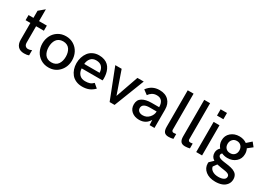

<svg xmlns="http://www.w3.org/2000/svg" viewBox="-10 -1576 3702 2690"><g transform="rotate(30 1841.0 -231.5)"><path d="M230.5 9.8Q164.1 9.8 129.6 -27.8Q95.2 -65.4 95.2 -131.8V-404.8H17.6V-487.8H96.7V-603L187.5 -679.2V-487.8H313.5V-404.8H187.5V-141.6Q187.5 -106 204.6 -88.6Q221.7 -71.3 249 -71.3Q276.4 -71.3 306.6 -86.4V-2.4Q277.3 9.8 230.5 9.8Z M623.5 9.8Q553.2 9.8 498 -24.4Q442.9 -58.6 413.3 -115.7Q383.8 -172.9 383.8 -242.2Q383.8 -311 413.3 -368.4Q442.9 -425.8 498 -460Q553.2 -494.1 623.5 -494.1Q693.4 -494.1 748.8 -460Q804.2 -425.8 834 -368.4Q863.8 -311 863.8 -242.2Q863.8 -136.2 796.4 -63.2Q729 9.8 623.5 9.8ZM623.5 -72.8Q660.2 -72.8 687.5 -86.4Q714.8 -100.1 730.7 -124.3Q746.6 -148.4 754.4 -178Q762.2 -207.5 762.2 -242.2Q762.2 -276.9 754.4 -306.4Q746.6 -335.9 730.7 -360.1Q714.8 -384.3 687.5 -397.9Q660.2 -411.6 623.5 -411.6Q587.4 -411.6 560.3 -397.9Q533.2 -384.3 517.1 -360.4Q501 -336.4 493.2 -306.6Q485.4 -276.9 485.4 -242.2Q485.4 -207.5 493.2 -177.7Q501 -147.9 517.1 -124Q533.2 -100.1 560.3 -86.4Q587.4 -72.8 623.5 -72.8Z M1166.5 5.9Q1110.4 5.9 1065.4 -14.2Q1020.5 -34.2 992.7 -68.6Q964.8 -103 950.2 -147Q935.5 -190.9 935.5 -241.2Q935.5 -290.5 949.7 -335.4Q963.9 -380.4 990.5 -416Q1017.1 -451.7 1060.5 -472.9Q1104 -494.1 1158.2 -494.1Q1207 -494.1 1245.1 -480Q1283.2 -465.8 1307.6 -442.1Q1332 -418.5 1347.7 -385Q1363.3 -351.6 1369.6 -316.2Q1376 -280.8 1376 -239.7L1373 -212.9H1035.6Q1038.1 -154.3 1071.8 -117.4Q1105.5 -80.6 1165.5 -80.6Q1209.5 -80.6 1239.5 -90.8Q1269.5 -101.1 1295.9 -128.4L1361.3 -73.2Q1320.3 -31.2 1273.7 -12.7Q1227.1 5.9 1166.5 5.9ZM1035.6 -284.7H1284.2Q1281.7 -344.7 1250 -378.7Q1218.3 -412.6 1158.2 -412.6Q1102.5 -412.6 1071.5 -377.2Q1040.5 -341.8 1035.6 -284.7Z M1610.8 0 1420.9 -487.8H1523.9L1650.9 -122.6L1778.8 -487.8H1880.9L1690.9 0Z M2090.8 9.8Q2016.6 9.8 1968.3 -31.2Q1919.9 -72.3 1919.9 -142.6Q1919.9 -215.8 1975.1 -250.2Q2030.3 -284.7 2128.4 -284.7H2247.6Q2247.6 -345.2 2220.9 -379.4Q2194.3 -413.6 2138.7 -413.6Q2095.2 -413.6 2063.7 -393.8Q2032.2 -374 2013.2 -344.2L1941.9 -397Q2013.7 -496.1 2135.3 -496.1Q2230.5 -496.1 2283.4 -442.1Q2336.4 -388.2 2336.4 -297.9V0H2257.3L2252.9 -82.5Q2200.2 9.8 2090.8 9.8ZM2103 -70.3Q2164.1 -70.3 2205.3 -114.7Q2246.6 -159.2 2247.6 -214.8H2135.7Q2078.1 -214.8 2047.9 -195.6Q2017.6 -176.3 2017.6 -139.6Q2017.6 -106.4 2041.5 -88.4Q2065.4 -70.3 2103 -70.3Z M2567.4 9.8Q2518.6 9.8 2497.3 -16.4Q2476.1 -42.5 2476.1 -97.7V-689.9H2570.8V-104Q2570.8 -94.7 2578.4 -84.5Q2585.9 -74.2 2603.5 -74.2Q2624 -74.2 2642.6 -78.1V0Q2602.5 9.8 2567.4 9.8Z M2834.5 9.8Q2785.6 9.8 2764.4 -16.4Q2743.2 -42.5 2743.2 -97.7V-689.9H2837.9V-104Q2837.9 -94.7 2845.5 -84.5Q2853 -74.2 2870.6 -74.2Q2891.1 -74.2 2909.7 -78.1V0Q2869.6 9.8 2834.5 9.8Z M3008.3 -588.4V-689.9H3111.3V-588.4ZM3011.7 0V-487.8H3106.4V0Z M3458 -69.3Q3482.9 -65.9 3499.5 -63.2Q3516.1 -60.5 3538.8 -54.9Q3561.5 -49.3 3576.2 -43Q3590.8 -36.6 3606.9 -26.1Q3623 -15.6 3632.6 -2.4Q3642.1 10.7 3648.2 29.3Q3654.3 47.9 3654.3 70.3Q3654.3 121.6 3625.7 158Q3597.2 194.3 3552 210.7Q3506.8 227.1 3449.2 227.1Q3349.6 227.1 3290 179.2Q3230.5 131.3 3230.5 56.2Q3230.5 46.4 3231.9 37.6L3293.5 -21Q3237.8 -54.2 3237.8 -121.1Q3237.8 -174.3 3278.3 -209.5Q3237.3 -256.8 3237.3 -321.8Q3237.3 -398.4 3292.5 -446.3Q3347.7 -494.1 3428.2 -494.1Q3498 -494.1 3549.3 -457.5L3623 -522.9L3674.3 -459.5L3599.1 -399.9Q3618.7 -363.3 3618.7 -317.9Q3618.7 -240.2 3564.5 -192.9Q3510.3 -145.5 3430.2 -145.5Q3379.4 -145.5 3337.9 -165Q3319.8 -152.8 3319.8 -132.3Q3319.8 -124 3322.5 -116.9Q3325.2 -109.9 3331.8 -104.5Q3338.4 -99.1 3344.2 -95Q3350.1 -90.8 3362.3 -87.2Q3374.5 -83.5 3382.6 -81.3Q3390.6 -79.1 3406.5 -76.7Q3422.4 -74.2 3430.9 -73Q3439.5 -71.8 3458 -69.3ZM3334.5 -320.3Q3334.5 -276.9 3359.9 -250.2Q3385.3 -223.6 3429.7 -223.6Q3473.6 -223.6 3499 -250.7Q3524.4 -277.8 3524.4 -320.3Q3524.4 -362.8 3498.8 -391.6Q3473.1 -420.4 3429.7 -420.4Q3386.2 -420.4 3360.4 -391.4Q3334.5 -362.3 3334.5 -320.3ZM3453.1 147Q3502.9 147 3534.7 130.1Q3566.4 113.3 3566.4 80.6Q3566.4 72.3 3564.2 65.2Q3562 58.1 3556.9 52.7Q3551.8 47.4 3546.6 43.5Q3541.5 39.6 3532 36.1Q3522.5 32.7 3515.4 30.5Q3508.3 28.3 3495.6 26.1Q3482.9 23.9 3474.4 22.5Q3465.8 21 3450.9 19Q3436 17.1 3427.2 15.6Q3381.8 9.3 3354.5 2.4L3313 59.6Q3316.9 96.7 3354.7 121.8Q3392.6 147 3453.1 147Z"/></g></svg>

Font: HK Grotesk Medium
Style: Regular
Weight: 500
Designer: Alfredo Marco Pradil and Stefan Peev
Foundry: Hanken Design Co.
Version: Version 1.045;PS 001.045;hotconv 1.0.88;makeotf.lib2.5.64775